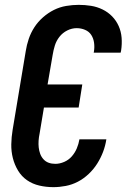

<svg xmlns="http://www.w3.org/2000/svg" viewBox="-20 -763 540 791"><path d="M200 8Q170 8 142 1.5Q114 -5 91.5 -20.5Q69 -36 54.5 -60Q40 -84 33 -111.5Q26 -139 26.5 -168.5Q27 -198 32 -228L86 -552Q90 -578 98.5 -603Q107 -628 121.5 -650.5Q136 -673 157 -691.5Q178 -710 202 -722Q226 -734 252.5 -738.5Q279 -743 304 -743Q330 -743 355 -739Q380 -735 402.5 -724Q425 -713 442 -695.5Q459 -678 469 -655.5Q479 -633 481 -607.5Q483 -582 479 -555L477 -546H366L367 -551Q370 -569 367.5 -587Q365 -605 356 -619Q347 -633 330.5 -640Q314 -647 296 -647Q276 -647 257 -637.5Q238 -628 225 -611.5Q212 -595 206 -575.5Q200 -556 197 -537L176 -415H319L304 -320H161L143 -212Q140 -198 139 -183.5Q138 -169 139.5 -155.5Q141 -142 145.5 -129.5Q150 -117 159 -107Q168 -97 180.5 -92.5Q193 -88 208 -88Q226 -88 244.5 -96Q263 -104 276 -119Q289 -134 296.5 -152Q304 -170 307 -188V-189H418V-188Q414 -162 404.5 -137Q395 -112 380.5 -89Q366 -66 345.5 -46.5Q325 -27 301 -14.5Q277 -2 251 3Q225 8 200 8Z"/></svg>

Font: Iosevka Oblique
Style: Bold
Weight: 700
Italic angle: -9°
Monospace: yes
Designer: Belleve Invis
Foundry: Belleve Invis
Version: Version 32.5.0; ttfautohint (v1.8.4)